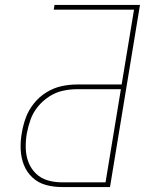

<svg xmlns="http://www.w3.org/2000/svg" viewBox="-20 -755 616 775"><path d="M230 0H424L545 -735H200L197 -716H521L471 -414H291Q259 -414 227.5 -407Q196 -400 167 -382Q138 -364 116.5 -337Q95 -310 84 -279.5Q73 -249 68 -218Q62 -185 63.5 -151.5Q65 -118 76.5 -89Q88 -60 111 -38.5Q134 -17 165 -8.5Q196 0 230 0ZM230 -19Q200 -19 172.5 -27Q145 -35 125 -54.5Q105 -74 95 -100Q85 -126 84 -155.5Q83 -185 88 -215Q93 -243 103 -271.5Q113 -300 132.5 -324Q152 -348 178 -365Q204 -382 233 -388.5Q262 -395 291 -395H468L406 -19Z"/></svg>

Font: Iosevka Sparkle Thin
Style: Italic
Weight: 100
Italic angle: -9°
Designer: Belleve Invis
Foundry: Belleve Invis
Version: Version 4.5.0; ttfautohint (v1.8.3)